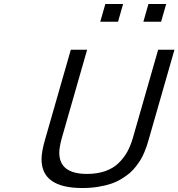

<svg xmlns="http://www.w3.org/2000/svg" viewBox="-20 -947 908 977"><path d="M340.3 -693.8H423.3L294.4 -244.1Q281.7 -197.8 281.7 -169.9Q281.7 -62 422.9 -62Q475.1 -62 515.9 -76.4Q556.6 -90.8 583.5 -117.2Q610.4 -143.6 627.4 -174.3Q644.5 -205.1 655.8 -244.1L784.7 -693.8H867.7L736.3 -235.8Q731.4 -218.3 727.5 -206.5Q723.6 -194.8 715.1 -173.8Q706.5 -152.8 697.5 -137.5Q688.5 -122.1 673.1 -101.8Q657.7 -81.5 640.6 -66.9Q623.5 -52.2 598.4 -36.9Q573.2 -21.5 544.9 -12Q516.6 -2.4 479 3.7Q441.4 9.8 398.9 9.8Q191.4 9.8 191.4 -136.7Q191.4 -174.8 209 -235.8ZM516.1 -926.8H606.4L580.6 -836.4H490.2ZM735.4 -926.8H825.7L799.8 -836.4H709.5Z"/></svg>

Font: Cantarell
Style: Italic
Weight: 400
Italic angle: -16°
Designer: Dave Crossland
Version: Version 1.004